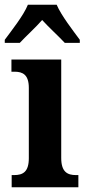

<svg xmlns="http://www.w3.org/2000/svg" viewBox="-35 -786 364 806"><path d="M-15 -619V-606H48C72 -632 115 -671 142 -702C168 -673 216 -629 237 -606H300V-619C272 -657 222 -721 203 -766H82C64 -721 13 -657 -15 -619ZM14 0H294V-51H284C248 -51 222 -64 222 -123V-536H13V-485H26C61 -485 86 -472 86 -417V-122C86 -64 61 -51 24 -51H14Z"/></svg>

Font: Noto Serif Condensed
Style: Bold
Weight: 700
Width: 3
Designer: Monotype Design Team
Foundry: Monotype Imaging Inc.
Version: Version 2.015